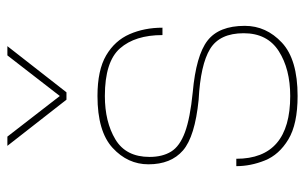

<svg xmlns="http://www.w3.org/2000/svg" viewBox="-173 -647 826 520"><g transform="rotate(-90 240.0 -387.0)"><path d="M240 6Q164 6 122.5 -19Q81 -44 65.5 -82.5Q50 -121 50 -160H70Q70 -14 240 -14Q313 -14 361.5 -45Q410 -76 410 -140Q410 -205 367.5 -231Q325 -257 230 -262Q130 -272 92.5 -304.5Q55 -337 55 -398Q55 -454 99.5 -495Q144 -536 240 -536Q310 -536 350 -512.5Q390 -489 407.5 -449Q425 -409 425 -360H405Q405 -434 369 -475Q333 -516 240 -516Q170 -516 122.5 -487.5Q75 -459 75 -395Q75 -360 89.5 -336.5Q104 -313 142 -299Q180 -285 250 -278Q350 -269 390 -238Q430 -207 430 -137Q430 -79 384.5 -36.5Q339 6 240 6ZM250 -620H230L105 -780H130L240 -638L350 -780H375Z"/></g></svg>

Font: Tanohe Sans Thin
Style: Regular
Weight: 100
Designer: Village Type and Design LLC & Cristiano Sobral
Foundry: Cooper Hewitt Smithsonian Design Museum
Version: Version 1.00;September 29, 2021;FontCreator 13.0.0.2655 64-b